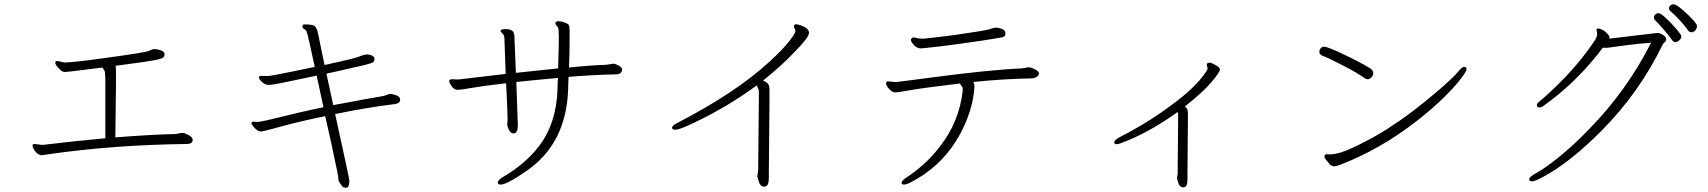

<svg xmlns="http://www.w3.org/2000/svg" viewBox="-20 -828 8040 904"><path d="M526 -420V-498Q526 -515 523 -518Q687 -539 724 -548Q745 -553 750 -558.5Q755 -564 755 -572Q755 -585 737 -591Q719 -597 707.5 -597Q696 -597 686 -590Q669 -581 468 -554Q322 -534 288 -534H282L251 -541Q243 -541 241.5 -537Q240 -533 240 -532Q240 -522 264 -499Q275 -489 285.5 -489Q296 -489 374 -499Q405 -503 430.5 -506Q456 -509 462 -510Q466 -503 471 -497Q476 -491 476 -444V-177Q333 -164 183 -146H177L143 -150Q133 -150 133 -142Q133 -138 136 -132Q150 -101 176 -97Q181 -97 188 -98.5Q195 -100 203 -101Q513 -146 859 -150Q887 -150 887 -169V-172Q886 -182 869 -191.5Q852 -201 842 -202H837Q830 -202 823 -200Q816 -198 809 -197Q697 -195 523 -181Z M1212 -471Q1199 -471 1199 -463.5Q1199 -456 1213.5 -442Q1228 -428 1248 -428Q1268 -428 1471 -472L1503 -323Q1399 -302 1247 -264Q1204 -254 1192 -254L1174 -255Q1164 -255 1164 -247Q1164 -245 1170.5 -235.5Q1177 -226 1187.5 -217.5Q1198 -209 1209 -209Q1220 -209 1302 -232Q1384 -255 1511 -281Q1532 -191 1544 -134Q1549 -108 1555.5 -78.5Q1562 -49 1567.5 -23Q1573 3 1573 11.5Q1573 20 1574.5 22.5Q1576 25 1580 33Q1584 41 1590.5 48.5Q1597 56 1608.5 56Q1620 56 1622.5 43.5Q1625 31 1625 22.5Q1625 14 1558 -291Q1702 -321 1839 -338Q1864 -341 1864 -359L1863 -364Q1861 -374 1844 -380Q1827 -386 1818 -385.5Q1809 -385 1801 -381.5Q1793 -378 1785 -376Q1708 -363 1549 -333L1517 -481Q1578 -495 1630 -506.5Q1682 -518 1699.5 -522.5Q1717 -527 1730 -531.5Q1743 -536 1743 -549V-552Q1742 -563 1728.5 -567.5Q1715 -572 1707 -572Q1699 -572 1677 -564Q1662 -555 1508 -522Q1500 -559 1493 -594Q1486 -629 1481 -653.5Q1476 -678 1473 -687Q1470 -696 1462.5 -704.5Q1455 -713 1414 -713Q1405 -713 1404 -705V-704Q1404 -697 1409 -694Q1414 -691 1418.5 -687Q1423 -683 1428 -665.5Q1433 -648 1462 -513Q1446 -510 1350.5 -490Q1255 -470 1238 -470Z M2834 -523Q2764 -521 2659 -510Q2662 -570 2662 -659V-680Q2662 -702 2658.5 -709Q2655 -716 2639 -722Q2623 -728 2610.5 -728Q2598 -728 2596 -722L2595 -718Q2595 -712 2605 -702Q2610 -697 2610 -683V-677Q2611 -670 2611 -660V-630Q2611 -608 2608 -506L2409 -485Q2408 -524 2402 -655Q2402 -675 2392 -683Q2382 -691 2359.5 -691Q2337 -691 2337 -682Q2337 -678 2346 -670Q2355 -662 2355 -645L2361 -480L2140 -454H2131L2108 -455Q2095 -455 2095 -444L2099 -434Q2103 -424 2113 -414.5Q2123 -405 2136 -405Q2149 -405 2203 -414.5Q2257 -424 2363 -436Q2370 -292 2370 -268L2368 -239Q2369 -237 2372 -227Q2380 -200 2398 -200Q2418 -200 2418 -238V-242L2411 -442Q2537 -455 2607 -461Q2605 -429 2605 -409Q2600 -244 2514 -135Q2450 -54 2346 7Q2324 20 2324 32Q2324 41 2338 41Q2367 41 2460 -24Q2645 -151 2655 -405Q2655 -428 2657 -466Q2776 -476 2883 -478Q2895 -478 2902 -484.5Q2909 -491 2909 -501Q2909 -511 2892 -520Q2879 -527 2870 -528H2867Z M3159 -217Q3186 -217 3302 -277Q3429 -342 3543 -426Q3546 -419 3549.5 -411.5Q3553 -404 3553 -398V-367L3550 -60V-27L3546 0V3Q3547 5 3550 17Q3557 51 3578 51L3584 50Q3600 46 3600 9V-26L3603 -354V-408Q3603 -422 3598 -430.5Q3593 -439 3573 -449Q3656 -515 3720 -582Q3789 -652 3789 -673Q3789 -696 3746 -710Q3731 -714 3730 -714Q3718 -714 3718 -703Q3718 -698 3721.5 -693.5Q3725 -689 3725 -680.5Q3725 -672 3695.5 -633.5Q3666 -595 3600 -535Q3442 -390 3167 -248Q3144 -237 3144 -225Q3147 -217 3159 -217Z M4282 -652Q4269 -649 4269 -640Q4269 -631 4283.5 -615.5Q4298 -600 4315 -600L4337 -602Q4410 -609 4508 -623Q4558 -630 4602 -636.5Q4646 -643 4665 -646.5Q4684 -650 4699 -652.5Q4714 -655 4714 -670.5Q4714 -686 4697.5 -692Q4681 -698 4669 -698L4661 -697L4647 -693Q4637 -687 4533 -672Q4490 -665 4446.5 -659.5Q4403 -654 4371 -650.5Q4339 -647 4330 -646H4321Q4303 -646 4295.5 -649Q4288 -652 4282 -652ZM4161 -445Q4152 -445 4152 -435Q4152 -425 4166.5 -409Q4181 -393 4194.5 -393Q4208 -393 4266.5 -403.5Q4325 -414 4500 -435Q4502 -429 4507.5 -423Q4513 -417 4513 -406V-403Q4497 -255 4406 -139Q4367 -88 4325 -51.5Q4283 -15 4254 3.5Q4225 22 4225 33Q4225 41 4236 41Q4247 41 4265 32Q4401 -37 4480 -162Q4514 -217 4533.5 -268Q4553 -319 4560.5 -360Q4568 -401 4568 -418.5Q4568 -436 4562 -442Q4708 -457 4840 -459Q4853 -460 4862.5 -467Q4872 -474 4872 -483Q4869 -494 4852 -502Q4837 -510 4827 -511H4824Q4817 -511 4808.5 -509Q4800 -507 4792 -506Q4642 -500 4350 -461Q4207 -442 4200 -442H4191Z M5556 53Q5571 50 5571 19V-20L5573 -259V-298Q5573 -318 5558 -326Q5644 -394 5684 -441.5Q5724 -489 5724 -500.5Q5724 -512 5693 -527Q5681 -533 5676.5 -533Q5672 -533 5667 -531.5Q5662 -530 5662 -520L5666 -506Q5666 -503 5662 -495Q5632 -449 5582.5 -403.5Q5533 -358 5446 -297.5Q5359 -237 5246 -179Q5226 -167 5226 -158Q5226 -149 5239 -149Q5248 -149 5291 -167Q5408 -216 5525 -301Q5527 -293 5527 -290V-258L5525 -43V-9Q5522 3 5522 11V14Q5523 16 5526 26Q5532 54 5551 54Z M6310 -516Q6340 -501 6365.5 -485.5Q6391 -470 6401 -462.5Q6411 -455 6420 -455Q6429 -455 6437.5 -464Q6446 -473 6446 -484.5Q6446 -496 6430 -507Q6414 -518 6352 -550Q6323 -564 6294.5 -577.5Q6266 -591 6244.5 -599.5Q6223 -608 6214 -608Q6205 -608 6198.5 -601Q6192 -594 6192 -583Q6192 -572 6206 -566Q6240 -553 6310 -516ZM6227 -102Q6216 -102 6216 -89Q6216 -83 6241 -54Q6253 -45 6262 -45Q6271 -45 6292 -53Q6479 -125 6650 -258Q6723 -315 6775.5 -366.5Q6828 -418 6856.5 -455Q6885 -492 6885 -502.5Q6885 -513 6874.5 -513Q6864 -513 6851 -497Q6824 -462 6726 -380Q6680 -341 6625 -299.5Q6570 -258 6509.5 -219.5Q6449 -181 6367.5 -141Q6286 -101 6242 -101Z M7928 -685Q7934 -676 7944 -676Q7954 -676 7962 -685Q7970 -694 7970 -706Q7970 -718 7924 -762Q7904 -781 7886 -794.5Q7868 -808 7859.5 -808Q7851 -808 7844.5 -802Q7838 -796 7838 -789Q7838 -782 7844 -776Q7861 -763 7886.5 -735.5Q7912 -708 7928 -685ZM7853 -639Q7859 -630 7868.5 -630Q7878 -630 7887 -638.5Q7896 -647 7896 -654Q7896 -661 7894 -664.5Q7892 -668 7879 -684Q7866 -700 7848 -719Q7830 -738 7813.5 -752Q7797 -766 7788.5 -766Q7780 -766 7773.5 -759.5Q7767 -753 7767 -745Q7767 -737 7775 -730.5Q7783 -724 7811.5 -691Q7840 -658 7853 -639ZM7228 -322Q7236 -322 7245 -328Q7254 -334 7282 -355Q7420 -461 7527 -604Q7530 -603 7537 -603H7546Q7550 -603 7567.5 -605.5Q7585 -608 7637.5 -615Q7690 -622 7754 -627Q7639 -400 7462 -220Q7385 -140 7317 -86Q7249 -32 7214.5 -14Q7180 4 7180 16Q7180 26 7194 26Q7208 26 7256 -1Q7378 -69 7520 -212Q7699 -392 7810 -621Q7812 -624 7814.5 -626Q7817 -628 7821 -632Q7825 -636 7825 -645Q7825 -654 7810 -663.5Q7795 -673 7784 -673L7557 -646Q7558 -648 7558 -652.5Q7558 -657 7556 -659Q7542 -680 7520 -690Q7509 -694 7505 -694Q7497 -694 7497 -687V-684Q7500 -675 7500 -668Q7500 -658 7493 -644Q7416 -526 7299 -414Q7254 -371 7235 -356Q7216 -341 7216 -335Q7216 -322 7228 -322Z"/></svg>

Font: LXGW WenKai Mono TC Light
Style: Regular
Weight: 300
Designer: LXGW / Fontworks Inc.
Foundry: LXGW / Fontworks Inc.
Version: Version 1.330